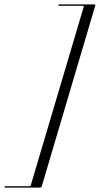

<svg xmlns="http://www.w3.org/2000/svg" viewBox="-92 -744 455 876"><path d="M48.5 101 290 -713Q291 -717.5 286.5 -717.5H176.5Q173.5 -717.5 174 -720.5Q175 -724 178.5 -724H337.5Q344.5 -724 342 -716.5L99 104.5Q97 112 90 112H-69Q-73 112 -71.5 108.5Q-70.5 105.5 -66.5 105.5H43.5Q47.5 105.5 48.5 101Z"/></svg>

Font: Fraunces 144pt S000 Light
Style: Italic
Weight: 300
Italic angle: -16°
Version: Version 1.000; ttfautohint (v1.8.3)